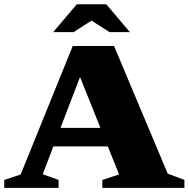

<svg xmlns="http://www.w3.org/2000/svg" viewBox="-28 -904 907 924"><path d="M187 -199.5V-288.5H542.5V-199.5ZM779 -68.5 859.5 -38V0H464.5V-38L545 -64.5L349.5 -552.5H364.5L177.5 -65.5L254 -38V0H-7.5V-38L71.5 -64.5L322 -682.5H521ZM395 -816H430L326 -749.5H228L341.5 -883.5H483.5L597 -749.5H499Z"/></svg>

Font: Newsreader ExtraBold
Style: Regular
Weight: 800
Designer: Hugues Gentile
Foundry: Production Type
Version: Version 1.003